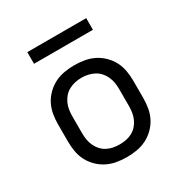

<svg xmlns="http://www.w3.org/2000/svg" viewBox="-165 -834 930 971"><g transform="rotate(-30 300.0 -348.0)"><path d="M300 8Q271 8 241.5 3Q212 -2 186 -15Q160 -28 138.5 -49Q117 -70 103.5 -96Q90 -122 85 -151.5Q80 -181 80 -210V-310Q80 -339 85 -368.5Q90 -398 103.5 -424Q117 -450 138.5 -471Q160 -492 186 -505Q212 -518 241.5 -523Q271 -528 300 -528Q329 -528 358.5 -523Q388 -518 414 -505Q440 -492 461.5 -471Q483 -450 496.5 -424Q510 -398 515 -368.5Q520 -339 520 -310V-210Q520 -181 515 -151.5Q510 -122 496.5 -96Q483 -70 461.5 -49Q440 -28 414 -15Q388 -2 358.5 3Q329 8 300 8ZM300 -66Q319 -66 337.5 -69.5Q356 -73 373 -82Q390 -91 402.5 -105Q415 -119 423 -136.5Q431 -154 434 -172.5Q437 -191 437 -210V-310Q437 -329 434 -347.5Q431 -366 423 -383.5Q415 -401 402.5 -415Q390 -429 373 -438Q356 -447 337.5 -451Q319 -455 300 -455Q281 -455 262.5 -451Q244 -447 227 -438Q210 -429 197.5 -415Q185 -401 177 -383.5Q169 -366 166 -347.5Q163 -329 163 -310V-210Q163 -191 166 -172.5Q169 -154 177 -136.5Q185 -119 197.5 -105Q210 -91 227 -82Q244 -73 262.5 -69.5Q281 -66 300 -66ZM472 -636H128V-704H472Z"/></g></svg>

Font: Nova Nerd Font
Style: Regular
Weight: 400
Designer: Belleve Invis
Foundry: Belleve Invis
Version: Version 24.1.4; ttfautohint (v1.8.4);Nerd Fonts 3.1.1